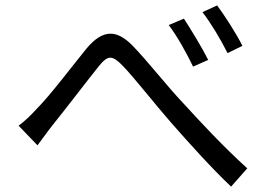

<svg xmlns="http://www.w3.org/2000/svg" viewBox="-20 -714 996 712"><path d="M661.9 -644.9 605.8 -621.1C638.8 -577.1 671.9 -517 696 -467L752.1 -491.8C729 -538 685 -609.7 661.9 -644.9ZM785.2 -693.9 730.8 -669C763.8 -626.1 797.9 -568.2 823.9 -517L878.9 -544C856.9 -589.1 810 -660.9 785.2 -693.9ZM49 -247.9 119 -175.1C133.9 -194.2 155.2 -225.1 175.1 -250C221.9 -307.9 301.1 -411.9 345.2 -467C362.2 -487.9 375 -500 388.8 -500C402 -500 415.8 -490.1 435 -470.2C480.1 -423.3 551.8 -331 612.9 -261C677.9 -187.1 764.9 -89.8 837 -22L897 -89.8C812.1 -165.8 719.1 -266 661.9 -328.8C599.8 -393.8 526.3 -489 470.2 -546.2C441.1 -575.3 414.8 -589.1 389.9 -589.1C360.1 -589.1 331.7 -570.3 301.8 -535.2C247.9 -469.1 166.9 -361.2 116.8 -311.1C92 -284.1 72.1 -264.9 49 -247.9Z"/></svg>

Font: Karasuma Gothic
Style: Regular
Weight: 400
Designer: Rasmus Andersson, Ryoko Nishizuka
Foundry: Genbu
Version: Version 1.00